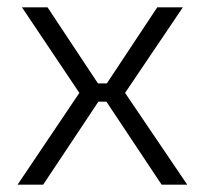

<svg xmlns="http://www.w3.org/2000/svg" viewBox="-20 -505 560 525"><path d="M480 -485 322 -251 492 0H422L255 -251L410 -485ZM110 -485 265 -251 98 0H28L197 -251L40 -485ZM303 -277V-227H217V-277Z"/></svg>

Font: Exo 2 Light
Style: Regular
Weight: 300
Designer: Natanael Gama
Foundry: Natanael Gama
Version: Version 2.010